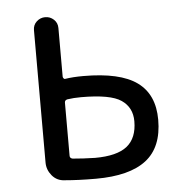

<svg xmlns="http://www.w3.org/2000/svg" viewBox="-44 -562 587 611"><g transform="rotate(-5 250.0 -257.0)"><path d="M161.1 -243.2V-73.2Q161.1 -65.4 169.9 -63.5Q203.1 -60.5 241.2 -59.6Q311.5 -59.6 343.8 -85.4Q376 -111.3 376 -165Q376 -209 341.8 -232.4Q307.6 -255.9 213.9 -255.9Q189.5 -255.9 169.9 -252.9Q161.1 -251 161.1 -243.2ZM138.7 2.9Q114.3 2 98.6 -16.6Q83 -35.2 83 -58.6V-481.4Q83 -498 94.7 -508.8Q106.4 -519.5 122.1 -519.5Q137.7 -519.5 149.4 -508.8Q161.1 -498 161.1 -481.4V-326.2Q161.1 -323.2 163.6 -320.3Q166 -317.4 168.9 -318.4Q193.4 -322.3 226.6 -322.3Q343.8 -322.3 397.9 -283.2Q452.1 -244.1 452.1 -163.1Q452.1 -75.2 398.9 -34.2Q345.7 6.8 238.3 6.8Q182.6 6.8 138.7 2.9Z"/></g></svg>

Font: Rounded Mgen+ 1m regular
Style: Regular
Weight: 400
Designer: [Source Han Sans]
Ryoko NISHIZUKA  (kana & ideographs); Paul D. Hunt (Latin, Greek & Cyrillic); Wenlong ZHANG  (bopomofo
Version: Version 1.059.20150602